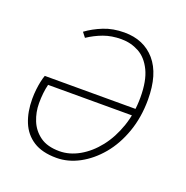

<svg xmlns="http://www.w3.org/2000/svg" viewBox="-97 -581 663 683"><g transform="rotate(20 234.0 -239.0)"><path d="M186 12Q132 12 98.5 -9.5Q65 -31 49.5 -69Q34 -107 34 -156Q34 -175 36 -192Q38 -209 41 -223Q44 -237 48 -248H400L394 -222H70Q66 -206 64 -188Q62 -170 62 -150Q62 -116 74.5 -85Q87 -54 114.5 -34Q142 -14 188 -14Q226 -14 263 -35Q300 -56 329.5 -93.5Q359 -131 376.5 -182Q394 -233 394 -292Q394 -355 375.5 -393Q357 -431 326.5 -447.5Q296 -464 260 -464Q223 -464 193 -453Q163 -442 136 -424L122 -442Q149 -462 184 -476Q219 -490 262 -490Q336 -490 379 -440Q422 -390 422 -294Q422 -227 402 -170.5Q382 -114 348 -73.5Q314 -33 272 -10.5Q230 12 186 12Z"/></g></svg>

Font: Source Sans 3 ExtraLight
Style: Italic
Weight: 250
Italic angle: -11°
Designer: Paul D. Hunt
Foundry: Adobe
Version: Version 3.046;hotconv 1.0.118;makeotfexe 2.5.65603